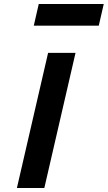

<svg xmlns="http://www.w3.org/2000/svg" viewBox="-20 -946 542 966"><path d="M175 -926H502L477 -817H150ZM222 -680H360L203 0H65Z"/></svg>

Font: Cairo
Style: Bold Italic
Weight: 700
Italic angle: -13°
Designer: Mohamed Gaber, Accademia di Belle Arti di Urbino and others
Foundry: Kief Type Foundry, Accademia di Belle Arti di Urbino and others
Version: Version 3.011